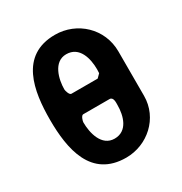

<svg xmlns="http://www.w3.org/2000/svg" viewBox="-168 -840 925 974"><g transform="rotate(-30 294.5 -353.5)"><path d="M53 -353C53 -180 88 7 293 7C417 7 527 -89 527 -220V-480C527 -614 419 -714 290 -714C83 -714 53 -519 53 -353ZM193 -257C193 -264 201 -293 213 -293H367C390 -293 387 -260 387 -247C387 -183 365 -106 290 -106C214 -106 193 -195 193 -257ZM193 -450C193 -508 215 -600 290 -600C368 -600 388 -518 388 -455C388 -449 387 -434 387 -433L367 -413H213C201 -413 193 -443 193 -450Z"/></g></svg>

Font: Asimov Print
Style: C
Weight: 500
Designer: Google
Version: Version 2.000980: 2014